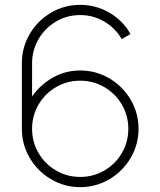

<svg xmlns="http://www.w3.org/2000/svg" viewBox="-20 -755 660 790"><path d="M70 -225V-495Q70 -560 102.2 -615Q134.5 -670 189.5 -702.5Q244.5 -735 310 -735Q375 -735 430.5 -702.5Q486 -670 517 -615L481 -594Q455 -639 409.5 -666Q364 -693 310 -693Q255 -693 209.5 -665.8Q164 -638.5 138 -593Q112 -547.5 112 -495V-313L96 -332Q128.5 -392 185.2 -428.5Q242 -465 310 -465Q375 -465 430 -432.5Q485 -400 517.5 -345Q550 -290 550 -225Q550 -160 517.5 -105Q485 -50 430 -17.5Q375 15 310 15Q245 15 190 -17.5Q135 -50 102.5 -105Q70 -160 70 -225ZM508 -225Q508 -279 481.5 -324.5Q455 -370 409.5 -396.5Q364 -423 310 -423Q256 -423 210.5 -396.5Q165 -370 138.5 -324.5Q112 -279 112 -225Q112 -171 138.5 -125.5Q165 -80 210.5 -53.5Q256 -27 310 -27Q364 -27 409.5 -53.5Q455 -80 481.5 -125.5Q508 -171 508 -225Z"/></svg>

Font: Tap Sans
Style: Regular
Weight: 400
Designer: Tap Payments
Foundry: Tap Payments
Version: Version 1.001;Glyphs 3.1.2 (3151)